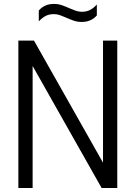

<svg xmlns="http://www.w3.org/2000/svg" viewBox="-20 -944 681 964"><path d="M72.2 0V-740H150.7L516.5 -93.1H497.2V-740H568.8V0H490.3L124.5 -646.9H143.8V0ZM389.9 -833.8Q368.5 -833.8 349.6 -840.4Q330.6 -847 313.2 -855Q297.6 -862 282.1 -867.5Q266.6 -873.1 250.6 -873.1Q226.9 -873.1 209.3 -864Q191.6 -854.8 174.8 -836.6V-891.2Q188.6 -907.3 207.4 -915.8Q226.2 -924.3 251.1 -924.3Q272.5 -924.3 291.4 -917.6Q310.4 -911 327.8 -903Q343.4 -896.4 359 -890.6Q374.5 -884.8 390.4 -884.8Q414.1 -884.8 432 -894Q449.9 -903.1 466.2 -921.3V-866.6Q452.9 -851.1 434 -842.5Q415.1 -833.8 389.9 -833.8Z"/></svg>

Font: Encode Sans SC Condensed Thin
Style: Regular
Weight: 100
Width: 3
Designer: Multiple Designers
Foundry: Impallari Type
Version: Version 3.002